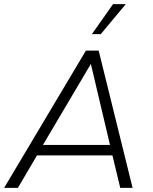

<svg xmlns="http://www.w3.org/2000/svg" viewBox="-27 -914 742 934"><path d="M-7 0 391 -668H453L618 0H558L520 -158H153L60 0ZM182 -209H508L415 -603ZM420 -748 523 -894H585L463 -748Z"/></svg>

Font: Gantari Light
Style: Italic
Weight: 300
Italic angle: -10°
Version: Version 1.000